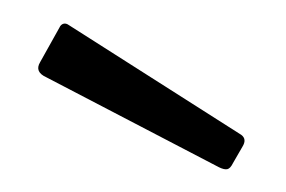

<svg xmlns="http://www.w3.org/2000/svg" viewBox="-33 -799 352 236"><g transform="rotate(10 142.5 -681.0)"><path d="M27 -746Q28 -750 31 -751.5Q34 -753 38 -751L270 -655Q278 -651 274 -641L266 -619Q264 -612 260.5 -610.5Q257 -609 250 -611L22 -683Q6 -687 11 -700Z"/></g></svg>

Font: Libre Franklin
Style: Regular
Weight: 400
Designer: Pablo Impallari, Rodrigo Fuenzalida
Foundry: Impallari Type
Version: Version 1.001; ttfautohint (v1.4.1)